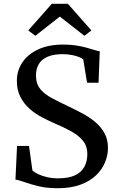

<svg xmlns="http://www.w3.org/2000/svg" viewBox="-20 -988 629 1019"><path d="M285.5 11Q228.5 11 184.2 0.2Q140 -10.5 109 -21.8Q78 -33 62 -34.5L70.5 -213.5H134L152 -83.5Q163 -73 183 -63.5Q203 -54 230.2 -47.8Q257.5 -41.5 288.5 -41.5Q343.5 -41.5 377.8 -57.5Q412 -73.5 427.8 -102.8Q443.5 -132 443.5 -171Q443.5 -212.5 420.5 -240.8Q397.5 -269 357.8 -291Q318 -313 267 -334.5Q236.5 -348 202 -366Q167.5 -384 137.5 -410.2Q107.5 -436.5 88.5 -473Q69.5 -509.5 69.5 -559Q69.5 -613.5 99 -657.2Q128.5 -701 183.5 -726.2Q238.5 -751.5 316 -751.5Q352.5 -751.5 383.2 -746.8Q414 -742 438.5 -735.2Q463 -728.5 480.8 -722.8Q498.5 -717 509.5 -715.5L503 -549H442L422 -672.5Q416 -678.5 400.2 -685Q384.5 -691.5 361.8 -696Q339 -700.5 312 -700.5Q264.5 -700.5 233.2 -687.2Q202 -674 186.5 -648.8Q171 -623.5 171 -587.5Q171 -543.5 193.5 -515.8Q216 -488 255.8 -467Q295.5 -446 346 -422Q381 -405.5 417.2 -386.2Q453.5 -367 484.2 -341.5Q515 -316 534 -282.2Q553 -248.5 553 -202.5Q553 -164.5 537.5 -126.5Q522 -88.5 489.8 -57.5Q457.5 -26.5 406.8 -7.8Q356 11 285.5 11ZM167.5 -798 130 -826.5 255 -968H340L465 -826.5L428 -798L297.5 -900Z"/></svg>

Font: Merriweather 28pt
Style: Regular
Weight: 400
Version: Version 2.100